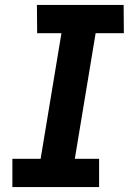

<svg xmlns="http://www.w3.org/2000/svg" viewBox="-20 -755 540 775"><path d="M30 0V-114H144L228 -621H130L129 -735H479L480 -621H366L282 -114H380V0Z"/></svg>

Font: Iosevka Heavy
Style: Italic
Weight: 900
Italic angle: -9°
Monospace: yes
Designer: Belleve Invis
Foundry: Belleve Invis
Version: Version 32.5.0; ttfautohint (v1.8.4)